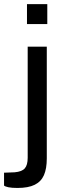

<svg xmlns="http://www.w3.org/2000/svg" viewBox="-43 -760 330 950"><path d="M43.5 170Q15 170 -1.5 166.5Q-18 163 -23 158V94.5L29.5 92.5Q65 89.5 79.5 73.2Q94 57 94 20.5V-529H188.5V23.5Q188.5 74.5 174.5 106.5Q160.5 138.5 128.8 154.2Q97 170 43.5 170ZM90.5 -739.5H191V-641H90.5Z"/></svg>

Font: 1883 Sans
Style: Regular
Weight: 400
Designer: 1883 Sans project is a fork of Public Sans.
Version: Version 1.009